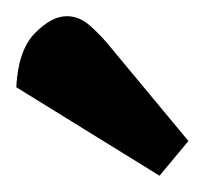

<svg xmlns="http://www.w3.org/2000/svg" viewBox="-20 -751 252 236"><path d="M176.1 -535 0 -643.8Q2.3 -689.1 22.8 -710.1Q43.3 -731.1 62.2 -731.1Q77.7 -731.1 91.3 -718.9Q104.9 -706.7 116.1 -692.7L211.6 -577.7Z"/></svg>

Font: Faustina Light
Style: Regular
Weight: 300
Designer: Alfonso Garcia
Foundry: http://www.omnibus-type.com
Version: Version 1.200